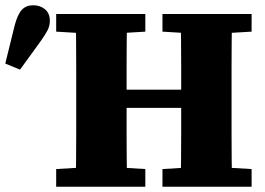

<svg xmlns="http://www.w3.org/2000/svg" viewBox="-26 -708 1004 728"><path d="M-6 -467 30 -613Q41 -654 57 -671Q73 -688 100 -688Q127 -688 145 -672.5Q163 -657 163 -630Q163 -610 154.5 -593.5Q146 -577 129 -553L50 -444ZM187 0V-67L321 -75H391L525 -67V0ZM261 0Q262 -50 262.5 -99.5Q263 -149 263 -199Q263 -249 263 -299V-356Q263 -406 263 -456Q263 -506 262.5 -555.5Q262 -605 261 -655H456Q455 -604 454.5 -552.5Q454 -501 454 -450Q454 -399 454 -347V-310Q454 -258 454 -206Q454 -154 454.5 -103Q455 -52 456 0ZM364 -299V-368H751V-299ZM590 0V-67L723 -75H792L928 -67V0ZM659 0Q660 -51 660.5 -102Q661 -153 661 -205Q661 -257 661 -310V-347Q661 -399 661 -450Q661 -501 660.5 -552.5Q660 -604 659 -655H854Q853 -606 852.5 -556Q852 -506 852 -456Q852 -406 852 -356V-299Q852 -250 852 -200Q852 -150 852.5 -100Q853 -50 854 0ZM187 -588V-655H525V-588L391 -580H321ZM590 -588V-655H928V-588L792 -580H723Z"/></svg>

Font: Source Serif 4 ExtraBold
Style: Regular
Weight: 800
Designer: Frank Grießhammer
Foundry: Adobe Systems Incorporated
Version: Version 4.004;hotconv 1.0.116;makeotfexe 2.5.65601